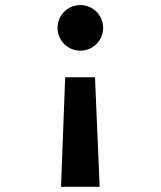

<svg xmlns="http://www.w3.org/2000/svg" viewBox="-20 -547 626 748"><path d="M217.8 180.7H368.2L350.1 -246.1H233.9ZM293 -527.3C243.7 -527.3 204.1 -487.3 204.1 -438.5C204.1 -389.2 243.7 -349.6 293 -349.6C342.3 -349.6 381.8 -389.2 381.8 -438.5C381.8 -487.3 342.3 -527.3 293 -527.3Z"/></svg>

Font: Cascadia Mono NF
Style: Bold
Weight: 700
Monospace: yes
Designer: Aaron Bell
Foundry: Saja Typeworks
Version: Version 2404.023